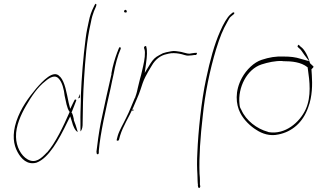

<svg xmlns="http://www.w3.org/2000/svg" viewBox="-20 -760 1645 995"><path d="M65 -132C42 -62 50 -10 71 28C90 63 121 96 169 83C232 60 285 -35 330 -129L344 -157L353 -129C358 -108 369 -82 383 -76L372 -112C369 -120 365 -130 362 -139L363 -141C360 -154 357 -170 350 -179L352 -180C360 -199 368 -221 375 -239V-242C375 -243 375 -243 372 -244C367 -245 368 -245 360 -229L344 -196L336 -227C325 -279 317 -334 292 -362H291C259 -404 200 -339 167 -301C128 -254 88 -200 65 -132ZM63 -50C61 -107 89 -167 115 -212C142 -259 175 -309 216 -340C238 -359 266 -374 284 -353C302 -335 312 -295 315 -264L325 -218C329 -203 333 -190 341 -180C308 -105 268 -20 224 30H223C194 61 164 89 123 66C88 46 64 -1 63 -50ZM439 -644C434 -621 428 -594 424 -562C411 -462 403 -359 399 -264V-237C398 -198 396 -160 397 -126V-79C402 -83 407 -94 408 -110C409 -186 410 -271 416 -358C422 -447 428 -545 451 -644C455 -667 461 -687 467 -702L477 -725C481 -736 480 -738 477 -740C475 -743 468 -731 467 -727C454 -701 446 -680 439 -644ZM385 -250C387 -251 391 -253 394 -254V-262V-273ZM372 -113V-112ZM408 -110Z M623 -702C622 -699 625 -695 630 -695C635 -695 636 -695 637 -700C638 -703 634 -709 631 -709C627 -709 624 -707 623 -702ZM557 -378 558 -377 541 -302C535 -275 528 -246 522 -216L502 -123C494 -83 483 -6 480 25L481 36C485 41 490 42 492 33V23V22C500 -71 529 -196 553 -302C559 -329 563 -353 569 -377C577 -422 589 -470 606 -508C606 -509 606 -510 605 -513C599 -525 592 -499 589 -492L588 -490C576 -458 564 -419 557 -378ZM569 -376H568ZM605 -513Z M585 -37C584 -31 586 -31 587 -31C593 -31 595 -31 597 -37L602 -56C618 -108 649 -154 670 -202C683 -235 699 -266 708 -295C715 -317 723 -342 733 -361L748 -389L766 -419C785 -453 813 -473 842 -479L854 -482C871 -486 890 -485 908 -482C929 -479 943 -470 958 -472H959C967 -472 982 -474 987 -475H996C998 -476 1001 -482 1001 -485C1001 -486 1001 -487 998 -486H990C981 -484 970 -484 963 -482H960C954 -482 950 -483 946 -484L930 -488C923 -490 920 -491 913 -492L892 -495C876 -498 858 -492 841 -489L824 -484L805 -474C784 -463 774 -453 759 -430L730 -382L737 -433C742 -468 744 -497 738 -518V-519C737 -525 726 -519 727 -515L726 -513C727 -508 731 -501 731 -488C732 -460 724 -426 716 -392C713 -378 710 -366 706 -353C702 -334 697 -319 694 -304L690 -286C688 -277 685 -268 682 -260L680 -253H679C664 -219 651 -183 634 -150C619 -118 598 -84 590 -56ZM682 -258H681ZM665 -186H671L672 -192H666ZM669 -200V-199ZM707 -351H706ZM841 -489H840Z M1048 -351C1023 -236 1007 -73 1003 26C1000 76 1001 114 1003 143C1004 172 1004 191 1006 197L1005 198L1007 211C1013 217 1016 214 1018 206L1016 195V194C1016 186 1017 168 1014 140C1011 54 1018 -50 1031 -161C1042 -273 1067 -396 1100 -505C1120 -569 1134 -604 1159 -648C1166 -660 1169 -669 1180 -677L1191 -686C1191 -686 1194 -689 1194 -690C1195 -694 1194 -696 1190 -696C1189 -696 1186 -695 1186 -695L1175 -686C1157 -671 1137 -635 1121 -598C1091 -531 1068 -446 1048 -351ZM1180 -677Z M1234 -357C1196 -287 1202 -220 1225 -175C1243 -139 1278 -105 1310 -86C1337 -68 1378 -53 1422 -63C1494 -77 1550 -126 1577 -203C1599 -260 1599 -324 1596 -370L1594 -401C1600 -406 1607 -413 1604 -416L1587 -432C1578 -464 1560 -504 1538 -518L1529 -527C1527 -529 1527 -528 1524 -525C1519 -517 1524 -516 1529 -511C1539 -505 1548 -488 1557 -476L1582 -443L1539 -455C1511 -464 1485 -467 1451 -467C1411 -469 1375 -463 1336 -450C1296 -437 1257 -399 1234 -357ZM1221 -222C1212 -306 1259 -401 1335 -426C1369 -437 1407 -445 1442 -444L1446 -443C1494 -443 1540 -438 1573 -412H1574L1576 -398C1584 -343 1595 -260 1564 -193C1532 -124 1457 -62 1374 -75C1372 -75 1370 -76 1368 -77C1312 -92 1255 -135 1231 -190C1223 -205 1223 -203 1221 -222ZM1529 -511Z"/></svg>

Font: Stray Cat
Style: HlCnObl
Weight: 100
Version: Version 1.0